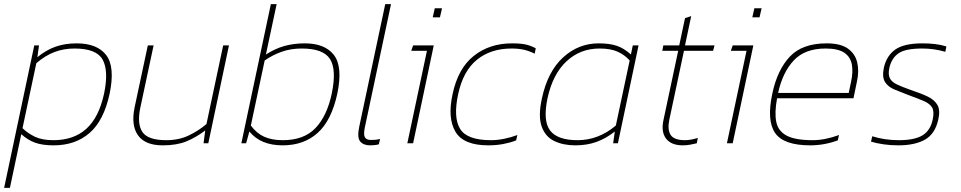

<svg xmlns="http://www.w3.org/2000/svg" viewBox="-42 -694 4657 930"><path d="M-22 216 124 -474H147L139 -417Q182 -452 227.5 -468Q273 -484 329 -484Q429 -484 472.5 -427Q516 -370 489 -240Q461 -110 392 -50Q323 10 218 10Q163 10 127.5 -3Q92 -16 61 -44L6 216ZM217 -15Q315 -15 376 -70Q437 -125 462 -240Q485 -350 455.5 -404.5Q426 -459 319 -459Q267 -459 222 -442Q177 -425 134 -388L67 -73Q93 -48 127.5 -31.5Q162 -15 217 -15Z M746 10Q661 10 626.5 -38.5Q592 -87 610 -174L674 -474H702L638 -174Q621 -95 647.5 -55Q674 -15 764 -15Q824 -15 871.5 -37.5Q919 -60 958 -93L1039 -474H1067L967 0H944L952 -62Q907 -28 860.5 -9Q814 10 746 10Z M1327 10Q1220 10 1166 -57L1150 0H1127L1270 -674H1298L1246 -430Q1291 -459 1336.5 -471.5Q1382 -484 1434 -484Q1532 -484 1575.5 -427.5Q1619 -371 1592 -241Q1564 -111 1497 -50.5Q1430 10 1327 10ZM1328 -15Q1430 -15 1486 -73.5Q1542 -132 1565 -241Q1589 -357 1556.5 -408Q1524 -459 1420 -459Q1366 -459 1321.5 -443Q1277 -427 1240 -401L1173 -86Q1200 -49 1237 -32Q1274 -15 1328 -15Z M1751 10Q1718 10 1702.5 -9Q1687 -28 1698 -80L1824 -674H1852L1725 -76Q1718 -42 1725.5 -29Q1733 -16 1755 -16Q1766 -16 1777 -17Q1788 -18 1799 -21L1793 5Q1783 8 1770.5 9Q1758 10 1751 10Z M2054 -610 2064 -654H2099L2089 -610ZM1931 0 2026 -448H1950L1959 -474H2059L1959 0Z M2323 10Q2203 10 2164 -56Q2125 -122 2150 -237Q2176 -362 2252.5 -423Q2329 -484 2438 -484Q2482 -484 2506.5 -478Q2531 -472 2553 -460L2548 -434Q2522 -447 2496 -453Q2470 -459 2436 -459Q2335 -459 2268 -404.5Q2201 -350 2177 -237Q2153 -125 2186.5 -70Q2220 -15 2336 -15Q2368 -15 2401.5 -22Q2435 -29 2464 -40L2458 -14Q2430 -3 2396 3.5Q2362 10 2323 10Z M2745 10Q2686 10 2642.5 -11Q2599 -32 2581.5 -82Q2564 -132 2583 -218Q2611 -348 2685.5 -416Q2760 -484 2858 -484Q2911 -484 2946 -472Q2981 -460 3014 -430L3023 -474H3051L2951 0H2928L2936 -57Q2893 -23 2847 -6.5Q2801 10 2745 10ZM2756 -15Q2857 -15 2941 -86L3008 -401Q2984 -428 2950 -443.5Q2916 -459 2862 -459Q2768 -459 2701.5 -396.5Q2635 -334 2610 -218Q2587 -109 2622.5 -62Q2658 -15 2756 -15Z M3265 10Q3209 10 3184 -23Q3159 -56 3172 -114L3243 -448H3166L3171 -474H3248L3276 -606L3306 -616L3276 -474H3419L3412 -448H3271L3200 -114Q3190 -66 3206.5 -40.5Q3223 -15 3276 -15Q3288 -15 3303.5 -17.5Q3319 -20 3338 -26L3333 0Q3317 4 3300 7Q3283 10 3265 10Z M3602 -610 3612 -654H3647L3637 -610ZM3479 0 3574 -448H3498L3507 -474H3607L3507 0Z M3883 10Q3753 10 3712 -50.5Q3671 -111 3699 -241Q3723 -355 3783.5 -419.5Q3844 -484 3962 -484Q4029 -484 4064.5 -459Q4100 -434 4110 -392Q4120 -350 4109 -300L4092 -218H3722Q3709 -149 3718 -104Q3727 -59 3768.5 -37Q3810 -15 3894 -15Q3954 -15 4022 -40L4016 -14Q3950 10 3883 10ZM3727 -244H4069L4080 -296Q4091 -346 4084 -382.5Q4077 -419 4047 -439Q4017 -459 3957 -459Q3857 -459 3803 -401.5Q3749 -344 3727 -244Z M4309 10Q4271 10 4237 5Q4203 0 4177 -8L4183 -34Q4243 -15 4312 -15Q4388 -15 4426.5 -38.5Q4465 -62 4476 -116Q4484 -154 4473 -173Q4462 -192 4433 -204.5Q4404 -217 4357 -234Q4321 -248 4290.5 -260.5Q4260 -273 4245 -296.5Q4230 -320 4239 -365Q4252 -424 4294.5 -454Q4337 -484 4426 -484Q4496 -484 4542 -469L4537 -443Q4483 -459 4425 -459Q4344 -459 4310.5 -436Q4277 -413 4266 -366Q4259 -334 4268 -315.5Q4277 -297 4302.5 -285Q4328 -273 4370 -258Q4419 -242 4452 -226Q4485 -210 4499 -185Q4513 -160 4503 -116Q4488 -46 4439 -18Q4390 10 4309 10Z"/></svg>

Font: Kanit Thin
Style: Italic
Weight: 250
Italic angle: -12°
Designer: Katatrad Team
Foundry: CadsonDemak
Version: Version 2.000; ttfautohint (v1.8.3)